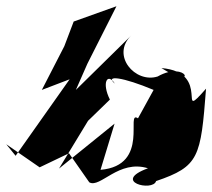

<svg xmlns="http://www.w3.org/2000/svg" viewBox="-27 -557 680 615"><path d="M253 -353 346 -537 209 -488 179 -409 107 -269 196 -303 23 -58 -7 -95 100 -21 194 -66 259 27C294 47 353 -47 447 -18C329 25 463 58 473 23C611 -24 616 -53 633 -273C534 -160 655 -325 490 -339C608 -264 573 -366 478 -312C406 -289 327 -380 394 -444L216 -269ZM415 -178C373 -206 456 -27 295 -13L340 -161L162 -17L255 -170L325 -238C298 -292 317 -326 341 -289C307 -318 367 -310 465 -269Z"/></svg>

Font: Asimov Silicon
Style: Regular
Weight: 400
Designer: Google
Version: Version 2.000980; 2014